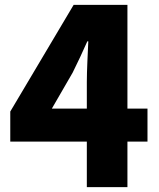

<svg xmlns="http://www.w3.org/2000/svg" viewBox="-20 -765 649 785"><path d="M335 0H501V-186H583V-321H501V-745H281L22 -309V-186H335ZM335 -321H192L277 -468C298 -510 318 -553 337 -596H341C339 -548 335 -477 335 -430Z"/></svg>

Font: Noto Sans KR Black
Style: Regular
Weight: 900
Designer: Ryoko NISHIZUKA 西塚涼子 (kana, bopomofo & ideographs); Paul D. Hunt (Latin, Greek & Cyrillic); Sandoll Communications 산돌커뮤니
Foundry: Adobe
Version: Version 2.004;hotconv 1.0.118;makeotfexe 2.5.65603